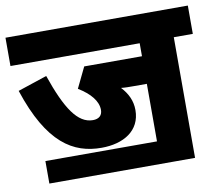

<svg xmlns="http://www.w3.org/2000/svg" viewBox="-73 -709 932 815"><g transform="rotate(-10 393.0 -301.0)"><path d="M76 -77V20H704V-500H786V-622H0V-500H557V-444H308L265 -355C316 -324 346 -288 346 -250C346 -226 331 -213 305 -213C240 -213 193 -284 142 -432L16 -390C94 -153 200 -91 321 -91C416 -91 490 -135 490 -224C490 -264 474 -297 446 -327C462 -325 482 -325 503 -325H557V-77Z"/></g></svg>

Font: Noto Sans SemiCondensed ExtraBold
Style: Italic
Weight: 800
Width: 4
Italic angle: -12°
Designer: Monotype Design Team
Foundry: Monotype Imaging Inc.
Version: Version 2.013